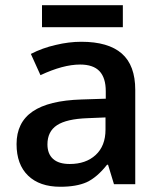

<svg xmlns="http://www.w3.org/2000/svg" viewBox="-20 -711 620 741"><path d="M502 0H419.9L397 -75.2H393.1Q354.5 -26.4 314.5 -7.8Q274.9 9.8 212.9 9.8Q132.8 9.8 88.4 -33.2Q43.9 -76.2 43.9 -154.8Q43.9 -238.3 106 -280.8Q168 -323.2 294.9 -327.1L388.2 -330.1V-358.9Q388.2 -410.6 364 -436.3Q339.8 -461.9 289.1 -461.9Q223.6 -461.9 136.2 -420.9L99.1 -502.9Q143.6 -525.9 195.3 -537.6Q246.1 -549.8 293.9 -549.8Q397.9 -549.8 450 -504.4Q502 -459 502 -363.8ZM249 -78.1Q311.5 -78.1 349.1 -112.8Q387.2 -147.9 387.2 -210.9V-257.8L317.9 -254.9Q236.8 -252 200 -227.8Q163.1 -203.6 163.1 -153.8Q163.1 -117.2 184.8 -97.7Q206.5 -78.1 249 -78.1ZM142.1 -606V-690.9H454.1V-606Z"/></svg>

Font: Open Sans
Style: SemiBold
Weight: 600
Foundry: Ascender Corporation
Version: Version 1.10